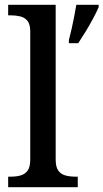

<svg xmlns="http://www.w3.org/2000/svg" viewBox="-20 -780 431 800"><path d="M267 -613Q273 -635 278.5 -660Q284 -685 289 -710.5Q294 -736 298 -760H391V-750Q382 -729 367.5 -702Q353 -675 336.5 -648Q320 -621 306 -600H267ZM14 0V-44H27Q48 -44 66 -49Q84 -54 95 -69Q106 -84 106 -115V-649Q106 -679 94.5 -693Q83 -707 65 -711.5Q47 -716 27 -716H14V-760H212V-115Q212 -84 223 -69Q234 -54 252.5 -49Q271 -44 292 -44H304V0Z"/></svg>

Font: ET Text
Style: Regular
Weight: 470
Designer: Monotype Design Team
Foundry: Monotype Imaging Inc.
Version: Version 2.009